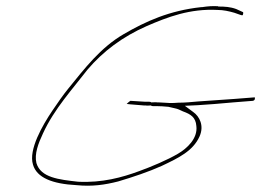

<svg xmlns="http://www.w3.org/2000/svg" viewBox="-20 -615 839 617"><path d="M86 -86C98 -44 148 -24 226 -20C276 -15 317 -21 360 -32C407 -46 458 -63 500 -82C555 -108 600 -130 621 -176C637 -211 621 -241 601 -255L574 -275L616 -277C648 -279 688 -282 730 -286L793 -291C794 -291 797 -293 798 -294C798 -295 800 -299 799 -302H796L732 -297C690 -294 649 -291 617 -289C595 -287 575 -285 553 -285C545 -284 534 -284 525 -284C515 -284 501 -286 489 -286H485C480 -287 474 -286 468 -286H466C463 -289 455 -288 449 -288H447C426 -289 413 -290 399 -291C396 -289 392 -286 387 -281C401 -279 424 -278 444 -276H449C454 -275 457 -276 462 -276H465C468 -273 475 -274 483 -274C495 -274 508 -273 518 -272H520L542 -267C552 -265 557 -262 568 -257C593 -248 609 -238 611 -210C616 -170 581 -138 552 -121C518 -101 466 -79 427 -65C373 -45 308 -27 231 -31C169 -38 111 -44 97 -91C90 -120 103 -154 118 -186C154 -265 215 -331 261 -391C311 -450 374 -497 451 -531C518 -560 590 -588 680 -583C697 -583 716 -579 733 -574L753 -567C756 -567 757 -565 759 -566C762 -567 762 -576 761 -576L739 -586C720 -593 702 -594 682 -594H681V-595C663 -596 648 -595 629 -592H626C525 -581 449 -547 377 -505C303 -462 252 -395 200 -331C182 -309 165 -284 148 -259C117 -213 71 -134 86 -86ZM680 -583V-584ZM796 -302V-303Z"/></svg>

Font: Stray Cat
Style: HlExtObl
Weight: 100
Version: Version 1.0